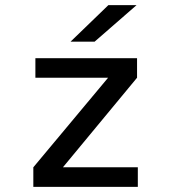

<svg xmlns="http://www.w3.org/2000/svg" viewBox="-20 -726 690 746"><path d="M109.5 0V-76L400 -424H117.5V-500H512.5V-424L224.5 -76H515.5V0ZM347.5 -564H254L401 -706H510.5Z"/></svg>

Font: Trispace Thin
Style: Regular
Weight: 400
Version: Version 1.210